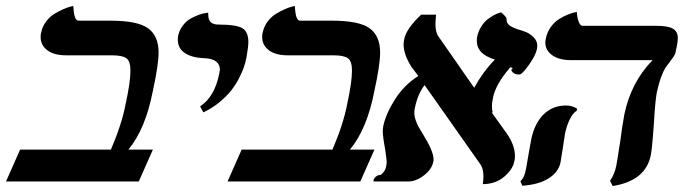

<svg xmlns="http://www.w3.org/2000/svg" viewBox="-20 -604 2276 639"><path d="M347.2 -535.2Q438 -535.2 472.9 -509.8Q507.8 -484.4 507.8 -429.2Q507.8 -388.7 488.8 -301.8Q464.4 -174.8 407.2 -106H488.8L441.9 0H0L46.9 -106H349.1Q385.3 -190.4 397.9 -256.8Q414.1 -330.6 414.1 -368.2Q414.1 -400.9 400.4 -410.4Q386.7 -419.9 352.1 -419.9H200.2Q159.7 -419.9 137.5 -436.8Q115.2 -453.6 115.2 -481Q115.2 -491.2 117.2 -496.1Q121.1 -516.1 133.5 -532.5Q146 -548.8 160.9 -557.9Q175.8 -566.9 190.2 -573.2Q204.6 -579.6 214.4 -582L224.1 -584Q226.1 -535.2 241.2 -535.2Z M656.7 -230 646 -250Q694.8 -281.7 710 -360.8Q711.9 -369.6 711.9 -372.1Q711.9 -389.6 699 -399.4Q686 -409.2 662.6 -410.2Q618.7 -411.6 595.2 -427.5Q571.8 -443.4 571.8 -471.2Q571.8 -480 572.8 -484.9Q577.1 -504.4 588.9 -519.5Q600.6 -534.7 614.5 -542.2Q628.4 -549.8 641.8 -554.7Q655.3 -559.6 664.1 -560.5L672.9 -562V-558.1Q672.9 -545.4 676.3 -537.6Q679.7 -529.8 686.5 -526.6Q693.4 -523.4 699 -522.7Q704.6 -522 713.9 -522Q766.1 -522 786.4 -510.3Q806.6 -498.5 806.6 -463.9Q806.6 -448.7 799.8 -410.2Q796.9 -396 791.7 -380.6Q786.6 -365.2 775.6 -343.8Q764.6 -322.3 749.5 -303Q734.4 -283.7 710.2 -263.7Q686 -243.7 656.7 -230Z M1084.5 -535.2Q1175.3 -535.2 1210.2 -509.8Q1245.1 -484.4 1245.1 -429.2Q1245.1 -388.7 1226.1 -301.8Q1201.7 -174.8 1144.5 -106H1226.1L1179.2 0H737.3L784.2 -106H1086.4Q1122.6 -190.4 1135.3 -256.8Q1151.4 -330.6 1151.4 -368.2Q1151.4 -400.9 1137.7 -410.4Q1124 -419.9 1089.4 -419.9H937.5Q897 -419.9 874.8 -436.8Q852.5 -453.6 852.5 -481Q852.5 -491.2 854.5 -496.1Q858.4 -516.1 870.8 -532.5Q883.3 -548.8 898.2 -557.9Q913.1 -566.9 927.5 -573.2Q941.9 -579.6 951.7 -582L961.4 -584Q963.4 -535.2 978.5 -535.2Z M1767.1 -440.9Q1762.2 -418.5 1739.7 -387.2Q1717.3 -356 1709 -356Q1686 -356 1681.2 -372.1H1682.1Q1690.9 -378.9 1678.2 -379.9Q1627.4 -321.3 1620.1 -274.9Q1617.2 -261.7 1617.2 -250Q1617.2 -237.3 1620.1 -230H1616.2L1667 -159.2Q1693.8 -120.1 1693.8 -85Q1693.8 -74.2 1691.9 -67.9Q1687 -40.5 1658 -15.9Q1628.9 8.8 1586.9 8.8Q1588.9 -8.8 1588.9 -17.1Q1588.9 -41 1580.1 -55.2L1393.1 -320.8Q1370.6 -292 1360.8 -245.1Q1358.9 -235.4 1358.9 -229Q1358.9 -217.3 1363.5 -203.9Q1368.2 -190.4 1373 -181.9Q1377.9 -173.3 1387.2 -158.2Q1422.9 -100.6 1422.9 -74.2Q1422.9 -67.9 1421.9 -64.9Q1417 -40.5 1390.9 -20.3Q1364.7 0 1338.9 0H1223.1V-2.9Q1223.1 -8.8 1230 -15.1Q1236.8 -21.5 1246.1 -22Q1250.5 -22.9 1256.8 -31.5Q1263.2 -40 1265.1 -49.8Q1267.1 -60.5 1267.1 -64Q1267.1 -69.3 1262.2 -105Q1253.9 -149.4 1253.9 -168Q1253.9 -176.3 1255.9 -186Q1265.1 -227.1 1295.2 -274.2Q1325.2 -321.3 1372.1 -351.1Q1368.7 -356 1360.6 -366.5Q1352.5 -377 1349.1 -381.8Q1323.2 -423.3 1323.2 -456.1Q1323.2 -462.4 1325.2 -473.1Q1332 -508.8 1381.8 -555.2H1431.2Q1429.2 -532.7 1429.2 -523.9Q1429.2 -500.5 1437 -485.8L1558.1 -312Q1587.4 -365.2 1627 -405.8Q1566.9 -423.8 1566.9 -467.8Q1566.9 -477.1 1567.9 -481Q1571.8 -500 1581.5 -515.4Q1591.3 -530.8 1602.3 -539.3Q1613.3 -547.9 1623.8 -553.5Q1634.3 -559.1 1641.1 -561L1647.9 -563Q1666 -546.9 1666 -542V-538.1Q1666 -528.8 1673.1 -521.7Q1680.2 -514.6 1702.1 -506.8Q1720.2 -501.5 1732.2 -496.6Q1744.1 -491.7 1756.1 -479.7Q1768.1 -467.8 1768.1 -452.1Q1768.1 -450.2 1767.6 -446.5Q1767.1 -442.9 1767.1 -440.9Z M1860.8 -161.1Q1858.9 -150.9 1853 -110.8Q1851.6 -100.1 1848.6 -82.8Q1845.7 -65.4 1845.2 -62Q1837.9 -30.3 1805.4 -10Q1772.9 10.3 1718.3 14.2L1711.9 -1Q1725.6 -12.2 1731 -43.9Q1731.4 -47.4 1739.3 -91.8Q1744.1 -120.6 1748 -140.1Q1758.8 -192.9 1788.8 -222.9Q1818.8 -252.9 1864.3 -252.9Q1883.8 -252.9 1900.9 -242.2L1898.9 -234.9Q1886.7 -228 1876.7 -207.8Q1866.7 -187.5 1860.8 -161.1ZM2166 -296.9Q2160.6 -268.6 2156.2 -192.9Q2155.3 -181.2 2153.6 -158Q2151.9 -134.8 2150.1 -118.2Q2148.4 -101.6 2146 -87.9Q2128.9 -2 2019 15.1L2010.3 -2Q2025.9 -25.4 2031.2 -53.2Q2033.2 -62 2044.9 -138.2Q2050.3 -182.6 2058.1 -224.1Q2080.6 -331.1 2151.9 -403.8H1880.9Q1840.8 -403.8 1817.9 -420.2Q1794.9 -436.5 1794.9 -462.9Q1794.9 -467.3 1796.9 -477.1Q1801.3 -498 1813.5 -514.6Q1825.7 -531.2 1839.8 -540Q1854 -548.8 1867.9 -554.7Q1881.8 -560.5 1891.1 -562.5L1899.9 -564Q1900.9 -544.9 1906 -531.5Q1911.1 -518.1 1918.9 -518.1H2163.1Q2204.1 -518.1 2220 -508.3Q2235.8 -498.5 2235.8 -478Q2235.8 -470.7 2233.9 -457L2229 -433.1Q2228.5 -428.2 2226.1 -423.1Q2223.6 -418 2221.2 -414.6Q2218.8 -411.1 2214.1 -404.8Q2209.5 -398.4 2207 -395Q2198.2 -384.3 2193.1 -376Q2188 -367.7 2180.2 -346.9Q2172.4 -326.2 2166 -296.9Z"/></svg>

Font: Linux Libertine
Style: Bold Italic
Weight: 700
Italic angle: -11.5°
Designer: Philipp H. Poll
Foundry: Philipp H. Poll
Version: Version 4.0.5